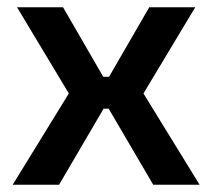

<svg xmlns="http://www.w3.org/2000/svg" viewBox="-20 -510 586 530"><path d="M403 0 280 -210H266L143 0H15L170 -252L27 -490H154L265 -298H281L392 -490H519L376 -252L531 0Z"/></svg>

Font: Exo 2 Semi Bold
Style: Regular
Weight: 600
Designer: Natanael Gama
Version: Version 1.001;PS 001.001;hotconv 1.0.88;makeotf.lib2.5.64775